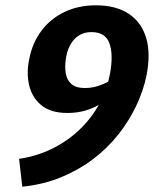

<svg xmlns="http://www.w3.org/2000/svg" viewBox="-20 -691 580 724"><path d="M235 -265Q171 -265 135.5 -294.5Q100 -324 89.5 -371.5Q79 -419 91 -472Q103 -531 137 -576Q171 -621 223.5 -646Q276 -671 342 -671Q416 -671 464.5 -639.5Q513 -608 531 -548.5Q549 -489 532 -404Q520 -347 493 -290.5Q466 -234 425.5 -183Q385 -132 331 -91Q277 -50 210 -22.5Q143 5 64 13L52 -92Q124 -103 183 -133.5Q242 -164 286 -208Q330 -252 357.5 -305Q385 -358 395 -414Q408 -486 392.5 -528Q377 -570 325 -570Q297 -570 277 -557Q257 -544 244.5 -521Q232 -498 228 -467Q224 -439 228 -414.5Q232 -390 249 -374.5Q266 -359 301 -359Q334 -359 369.5 -374Q405 -389 434 -418L451 -376Q409 -329 355 -297Q301 -265 235 -265Z"/></svg>

Font: Ysabeau Office ExtraBold
Style: Italic
Weight: 800
Italic angle: -12°
Designer: Christian Thalmann (Catharsis Fonts)
Version: Version 2.001;gftools[0.9.30]; featfreeze: tnum,lnum,ss02